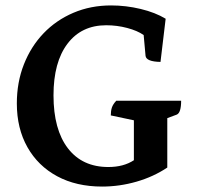

<svg xmlns="http://www.w3.org/2000/svg" viewBox="-20 -675 728 707"><path d="M356 12Q261 12 190.5 -26Q120 -64 81 -133Q42 -202 42 -294Q42 -372 68 -438Q94 -504 140.5 -552.5Q187 -601 250.5 -628Q314 -655 389 -655Q444 -655 498 -642Q552 -629 590 -606L571 -447Q519 -448 516 -469L509 -546Q486 -562 448.5 -572Q411 -582 371 -582Q280 -582 228.5 -514Q177 -446 177 -324Q177 -198 230 -129Q283 -60 379 -60Q435 -60 473 -85V-232L388 -250Q388 -267 392 -279Q396 -291 408 -304H647Q647 -260 631 -253L596 -240V-58Q545 -24 482.5 -6Q420 12 356 12Z"/></svg>

Font: Petrona
Style: Bold
Weight: 700
Designer: Ringo R. Seeber
Foundry: Ringo R. Seeber
Version: Version 2.001; ttfautohint (v1.8.3)